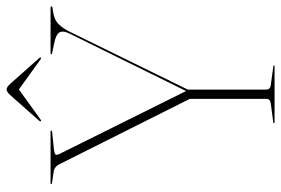

<svg xmlns="http://www.w3.org/2000/svg" viewBox="-159 -719 878 600"><g transform="rotate(-90 280.0 -419.0)"><path d="M376 -2.5Q376 0 372.5 0H198Q195 0 195 -2Q195 -4 197.5 -4L258 -12Q271 -14 271 -25.5V-265L67.5 -671Q59.5 -688.5 42 -690.5L8 -695.5Q4.5 -696 4.5 -698Q4.5 -700 8.5 -700H167.5Q172 -700 172 -698.5Q172 -695.5 167 -695L113.5 -689.5Q101 -688 97.8 -685Q94.5 -682 98 -674L295.5 -276.5L474.5 -639.5Q485.5 -661.5 478.5 -672.5Q471.5 -683.5 443.5 -689L414 -695Q410.5 -695.5 410.5 -697.5Q410.5 -700 413.5 -700H556Q560 -700 560 -697.5Q560 -695 556 -694L545.5 -692.5Q518.5 -689 504.5 -674.8Q490.5 -660.5 480.5 -639.5L300 -271V-26Q300 -14 313 -12L371.5 -4Q376 -3 376 -2.5ZM399.5 -730Q398 -728.5 393.5 -732L300.5 -799L207.5 -732Q203 -728.5 201.5 -730Q199.5 -732 203 -736L282 -825Q293 -837.5 300.5 -837.5Q308 -837.5 319 -825L398 -736Q401.5 -732 399.5 -730Z"/></g></svg>

Font: Fraunces 144pt S000 Thin
Style: Regular
Weight: 100
Version: Version 1.000; ttfautohint (v1.8.3)